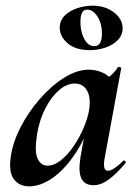

<svg xmlns="http://www.w3.org/2000/svg" viewBox="-20 -645 484 678"><path d="M83 13Q49 13 29.5 -11.5Q10 -36 18 -91Q25 -142 52.5 -195.5Q80 -249 120.5 -295.5Q161 -342 206.5 -370.5Q252 -399 294 -399Q314 -399 335 -391.5Q356 -384 371.5 -367.5Q387 -351 389 -324L329 -357Q346 -359 364.5 -373Q383 -387 396 -407Q398 -410 403.5 -408Q409 -406 408 -404L350 -89Q341 -42 361 -42Q371 -42 385 -51.5Q399 -61 415 -77Q418 -80 422 -76Q426 -72 423 -69Q392 -32 364.5 -11.5Q337 9 311 9Q279 9 267.5 -14.5Q256 -38 264 -89L289 -229L310 -246Q286 -164 248 -106Q210 -48 167 -17.5Q124 13 83 13ZM147 -60Q171 -60 195 -79Q219 -98 239.5 -128Q260 -158 274.5 -191.5Q289 -225 294 -253Q302 -298 288 -324Q274 -350 244 -350Q216 -350 189 -327Q162 -304 141 -264Q120 -224 111 -172Q101 -109 113 -84.5Q125 -60 147 -60ZM297 -468Q247 -468 219 -492Q191 -516 191 -547Q191 -573 209 -590.5Q227 -608 254 -616.5Q281 -625 307 -625Q351 -625 382 -601.5Q413 -578 413 -545Q413 -521 396 -503.5Q379 -486 352.5 -477Q326 -468 297 -468ZM313 -482Q340 -482 340 -527Q340 -561 324.5 -586Q309 -611 287 -611Q264 -611 264 -567Q264 -547 269.5 -527.5Q275 -508 286 -495Q297 -482 313 -482Z"/></svg>

Font: Cormorant Garamond Light
Style: Italic
Weight: 300
Italic angle: -10°
Designer: Christian Thalmann (Catharsis Fonts)
Foundry: Catharsis Fonts
Version: Version 4.001